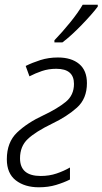

<svg xmlns="http://www.w3.org/2000/svg" viewBox="-20 -785 435 815"><path d="M245 -605Q281 -632 326.5 -679Q372 -726 395 -757V-765H331Q312 -732 278 -690Q244 -648 211 -614V-605ZM277 -23V-74Q251 -59 220 -48.5Q189 -38 153 -38Q65 -38 65 -113Q65 -164 98 -195Q131 -226 201 -260Q264 -290 306.5 -328Q349 -366 349 -432Q349 -486 316 -513.5Q283 -541 226 -541Q186 -541 151.5 -530Q117 -519 89 -505L105 -461Q130 -474 158 -483.5Q186 -493 219 -493Q294 -493 294 -429Q294 -381 259 -352.5Q224 -324 165 -296Q96 -264 52.5 -222.5Q9 -181 9 -109Q9 -49 47 -19.5Q85 10 145 10Q185 10 218 0Q251 -10 277 -23Z"/></svg>

Font: Noto Sans UI SemiCondensed Light
Style: Italic
Weight: 300
Width: 4
Designer: Monotype Design Team
Foundry: Monotype Imaging Inc.
Version: 1.001